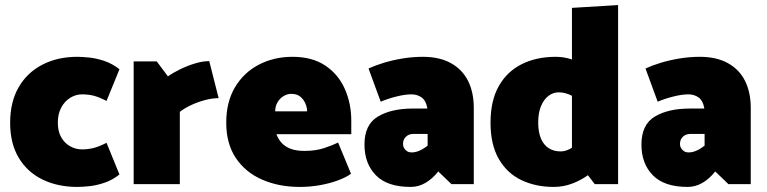

<svg xmlns="http://www.w3.org/2000/svg" viewBox="-20 -726 3026 757"><path d="M400 -163Q371 -148 349 -142.5Q327 -137 303 -137Q279 -137 257 -149Q235 -161 221.5 -184.5Q208 -208 208 -242Q208 -277 221.5 -302Q235 -327 257 -340.5Q279 -354 303 -354Q329 -354 350 -348.5Q371 -343 400 -328L451 -453Q423 -475 392 -485.5Q361 -496 333 -499Q305 -502 285 -502Q207 -502 147 -471Q87 -440 53.5 -382Q20 -324 20 -242Q20 -161 53.5 -104.5Q87 -48 147 -18.5Q207 11 285 11Q305 11 333 8Q361 5 392 -5.5Q423 -16 451 -38Z M689 0V-285Q710 -301 736.5 -313Q763 -325 790.5 -332Q818 -339 842 -339L805 -485Q778 -485 747.5 -475.5Q717 -466 689.5 -452.5Q662 -439 642 -425L598 -484H507V0Z M1365 -197V-250Q1365 -318 1339.5 -375.5Q1314 -433 1262.5 -467.5Q1211 -502 1133 -502Q1060 -502 1000.5 -471Q941 -440 906.5 -382Q872 -324 872 -242Q872 -160 909.5 -103.5Q947 -47 1013 -18Q1079 11 1162 11Q1203 11 1242 4Q1281 -3 1313 -15Q1345 -27 1364 -41L1313 -164Q1291 -153 1257.5 -142Q1224 -131 1180 -131Q1149 -131 1127 -139Q1105 -147 1091 -162Q1077 -177 1070 -197ZM1065 -287Q1065 -306 1073.5 -321.5Q1082 -337 1097 -346.5Q1112 -356 1128 -356Q1151 -356 1164.5 -344.5Q1178 -333 1184.5 -317Q1191 -301 1191 -287Z M1569 -159Q1569 -176 1580.5 -187Q1592 -198 1610 -198H1666V-152Q1650 -139 1634 -132Q1618 -125 1602 -125Q1593 -125 1585.5 -129.5Q1578 -134 1573.5 -141.5Q1569 -149 1569 -159ZM1481 -325Q1509 -337 1543 -345.5Q1577 -354 1602 -354Q1625 -354 1642 -342Q1659 -330 1664 -303L1665 -298H1607Q1523 -298 1470 -266.5Q1417 -235 1417 -156Q1417 -81 1462 -35Q1507 11 1599 11Q1630 11 1657.5 -5Q1685 -21 1708 -50L1760 0H1848V-300Q1848 -362 1825.5 -407Q1803 -452 1758 -477Q1713 -502 1647 -502Q1607 -502 1567.5 -495.5Q1528 -489 1493.5 -478.5Q1459 -468 1433 -456Z M2235 -117 2325 0H2417V-706L2235 -695ZM2294 -195Q2265 -165 2240 -147Q2215 -129 2191 -129Q2163 -129 2143 -142Q2123 -155 2112.5 -180.5Q2102 -206 2102 -243Q2102 -281 2113 -307.5Q2124 -334 2142.5 -348Q2161 -362 2183 -362Q2209 -362 2237 -347.5Q2265 -333 2294 -306L2345 -413Q2317 -445 2288.5 -464.5Q2260 -484 2230.5 -493Q2201 -502 2171 -502Q2095 -502 2037 -473Q1979 -444 1946.5 -386.5Q1914 -329 1914 -242Q1914 -156 1946.5 -99.5Q1979 -43 2035.5 -16Q2092 11 2163 11Q2201 11 2235.5 -2Q2270 -15 2298.5 -35.5Q2327 -56 2345 -78Z M2661 -159Q2661 -176 2672.5 -187Q2684 -198 2702 -198H2758V-152Q2742 -139 2726 -132Q2710 -125 2694 -125Q2685 -125 2677.5 -129.5Q2670 -134 2665.5 -141.5Q2661 -149 2661 -159ZM2573 -325Q2601 -337 2635 -345.5Q2669 -354 2694 -354Q2717 -354 2734 -342Q2751 -330 2756 -303L2757 -298H2699Q2615 -298 2562 -266.5Q2509 -235 2509 -156Q2509 -81 2554 -35Q2599 11 2691 11Q2722 11 2749.5 -5Q2777 -21 2800 -50L2852 0H2940V-300Q2940 -362 2917.5 -407Q2895 -452 2850 -477Q2805 -502 2739 -502Q2699 -502 2659.5 -495.5Q2620 -489 2585.5 -478.5Q2551 -468 2525 -456Z"/></svg>

Font: Catamaran Black
Style: Regular
Weight: 900
Designer: Pria Ravichandran
Version: Version 2.000